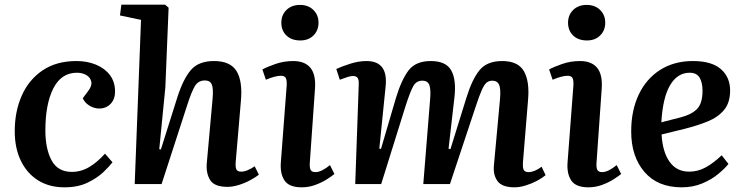

<svg xmlns="http://www.w3.org/2000/svg" viewBox="-20 -787 3181 821"><path d="M307 -526Q353 -526 390.5 -510.5Q428 -495 450 -466Q472 -437 472 -395Q472 -363 453 -343Q434 -323 404 -323Q382 -323 362 -335.5Q342 -348 334 -367L355 -395Q374 -419 370.5 -437Q367 -455 350 -465.5Q333 -476 309 -476Q242 -476 208 -409Q174 -342 174 -229Q174 -151 200.5 -101.5Q227 -52 287 -52Q327 -52 362 -73Q397 -94 429 -130L461 -93Q449 -77 422.5 -51.5Q396 -26 354.5 -6Q313 14 256 14Q190 14 142.5 -16Q95 -46 69 -100Q43 -154 43 -226Q43 -310 73 -378Q103 -446 162 -486Q221 -526 307 -526Z M1087 -40Q1073 -29 1050 -16.5Q1027 -4 1001 4Q975 12 953 12Q897 12 879 -16.5Q861 -45 864 -87L889 -364Q893 -409 885.5 -426Q878 -443 856 -443Q828 -443 813.5 -419Q799 -395 781 -339L671 0H556L583 -702L493 -721L499 -767H686L701 -754L687 -413L661 -149L668 -148L738 -370Q764 -451 797 -488.5Q830 -526 895 -526Q965 -526 991.5 -483Q1018 -440 1010 -354L988 -96Q986 -73 990.5 -63Q995 -53 1012 -53Q1024 -53 1039.5 -59.5Q1055 -66 1069 -76Z M1183 -690Q1183 -723 1205 -744.5Q1227 -766 1263 -766Q1298 -766 1320 -744.5Q1342 -723 1342 -690Q1342 -657 1320.5 -635.5Q1299 -614 1264 -614Q1227 -614 1205 -635Q1183 -656 1183 -690ZM1206 -423Q1207 -444 1202 -453.5Q1197 -463 1181 -463Q1157 -463 1117 -446L1102 -490Q1122 -501 1158 -513.5Q1194 -526 1234 -526Q1283 -526 1307 -497.5Q1331 -469 1327 -409L1305 -95Q1303 -73 1307.5 -62Q1312 -51 1329 -51Q1342 -51 1358 -59Q1374 -67 1391 -81L1410 -43Q1398 -33 1376.5 -19.5Q1355 -6 1327.5 4Q1300 14 1270 14Q1216 14 1196.5 -15.5Q1177 -45 1181 -94Z M1819 -360Q1823 -404 1816 -423Q1809 -442 1786 -442Q1760 -442 1747 -418.5Q1734 -395 1714 -333L1610 0H1499L1514 -425Q1515 -445 1509.5 -453.5Q1504 -462 1489 -462Q1480 -462 1467 -458Q1454 -454 1433 -446L1418 -492Q1439 -502 1476 -514Q1513 -526 1547 -526Q1640 -526 1629 -418L1602 -152L1609 -150L1673 -368Q1697 -447 1727.5 -486.5Q1758 -526 1822 -526Q1887 -526 1909.5 -486Q1932 -446 1923 -369L1898 -151L1906 -149L1974 -368Q1999 -449 2031 -487.5Q2063 -526 2127 -526Q2195 -526 2220 -483Q2245 -440 2238 -360L2217 -104Q2214 -74 2218.5 -62.5Q2223 -51 2240 -51Q2265 -51 2296 -74L2313 -38Q2299 -26 2276.5 -14Q2254 -2 2228 6Q2202 14 2180 14Q2127 14 2107.5 -12.5Q2088 -39 2092 -80L2118 -363Q2122 -408 2114 -425Q2106 -442 2085 -442Q2071 -442 2061 -434Q2051 -426 2040 -401.5Q2029 -377 2013 -328L1904 0H1790Z M2409 -690Q2409 -723 2431 -744.5Q2453 -766 2489 -766Q2524 -766 2546 -744.5Q2568 -723 2568 -690Q2568 -657 2546.5 -635.5Q2525 -614 2490 -614Q2453 -614 2431 -635Q2409 -656 2409 -690ZM2432 -423Q2433 -444 2428 -453.5Q2423 -463 2407 -463Q2383 -463 2343 -446L2328 -490Q2348 -501 2384 -513.5Q2420 -526 2460 -526Q2509 -526 2533 -497.5Q2557 -469 2553 -409L2531 -95Q2529 -73 2533.5 -62Q2538 -51 2555 -51Q2568 -51 2584 -59Q2600 -67 2617 -81L2636 -43Q2624 -33 2602.5 -19.5Q2581 -6 2553.5 4Q2526 14 2496 14Q2442 14 2422.5 -15.5Q2403 -45 2407 -94Z M2943 -526Q3023 -526 3062.5 -491.5Q3102 -457 3102 -400Q3102 -347 3075.5 -316Q3049 -285 3005.5 -267.5Q2962 -250 2911 -237L2809 -212Q2813 -138 2843 -95.5Q2873 -53 2927 -53Q2964 -53 2997 -71Q3030 -89 3066 -123L3095 -86Q3079 -66 3050.5 -42.5Q3022 -19 2982.5 -2.5Q2943 14 2895 14Q2792 14 2735.5 -52Q2679 -118 2679 -225Q2679 -315 2711.5 -383Q2744 -451 2803.5 -488.5Q2863 -526 2943 -526ZM2984 -399Q2984 -434 2971.5 -455Q2959 -476 2929 -476Q2877 -476 2845.5 -423Q2814 -370 2808 -264L2890 -285Q2937 -297 2960.5 -321Q2984 -345 2984 -399Z"/></svg>

Font: Literata 36pt SemiBold
Style: Italic
Weight: 600
Italic angle: -2°
Designer: Latin by Veronika Burian and Jose Scaglione. Greek by Irene Vlachou. Cyrillic by Vera Evstafieva
Foundry: TypeTogether
Version: Version 3.002